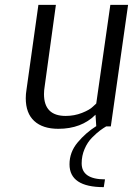

<svg xmlns="http://www.w3.org/2000/svg" viewBox="-20 -520 550 790"><path d="M436 0H417Q405 7 391.5 17Q378 27 359 46Q340 65 328 93Q316 121 316 152Q316 218 412 218L407 250Q266 250 266 156Q266 106 299.5 66Q333 26 376 -1L373 -48Q315 10 220 10Q156 10 121 -22Q86 -54 86 -116Q86 -133 89 -151L138 -500H210L164 -166Q161 -148 161 -133Q161 -43 250 -43Q286 -43 317.5 -55.5Q349 -68 362 -81L376 -94L434 -500H507Z"/></svg>

Font: Arsenal
Style: Italic
Weight: 400
Italic angle: -9.10001°
Designer: Andrij Shevchenko
Foundry: Stairsfor
Version: Version 2.001;PS 002.001;hotconv 1.0.88;makeotf.lib2.5.64775